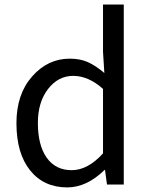

<svg xmlns="http://www.w3.org/2000/svg" viewBox="-20 -816 659 849"><path d="M277.3 12.7Q173.8 12.7 113.3 -62.5Q52.7 -137.7 52.7 -271.5Q52.7 -399.4 122.1 -478Q191.4 -556.6 288.1 -556.6Q334 -556.6 368.2 -541.5Q402.3 -526.4 441.4 -493.2L435.5 -586.9V-795.9H527.3V0H453.1L444.3 -64.5H442.4Q363.3 12.7 277.3 12.7ZM435.5 -137.7V-422.9Q371.1 -480.5 303.7 -480.5Q237.3 -480.5 192.4 -422.4Q147.5 -364.3 147.5 -272.5Q147.5 -173.8 186.5 -118.7Q225.6 -63.5 296.9 -63.5Q368.2 -63.5 435.5 -137.7Z"/></svg>

Font: Nasu
Style: Regular
Weight: 400
Designer: Ryoko NISHIZUKA (kana &amp; ideographs); Paul D. Hunt (Latin, Greek &amp; Cyrillic); Wenlong ZHANG (bopomofo); Sandoll C
Version: Version 2014.1215